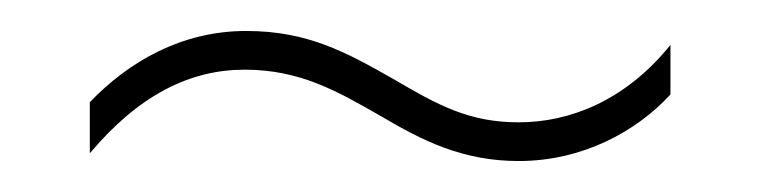

<svg xmlns="http://www.w3.org/2000/svg" viewBox="-20 -416 490 124"><path d="M226 -341C253 -325 279 -312 315 -312C356 -312 391 -331 413 -355V-387C384 -351 348 -337 315 -337C283 -337 263 -348 234 -365C204 -382 179 -396 139 -396C97 -396 63 -376 38 -350V-317C70 -355 103 -371 138 -371C174 -371 198 -357 226 -341Z"/></svg>

Font: Noto Sans Ethiopic Condensed Thin
Style: Regular
Weight: 100
Width: 3
Designer: Monotype Design Team
Foundry: Monotype Imaging Inc.
Version: Version 2.102